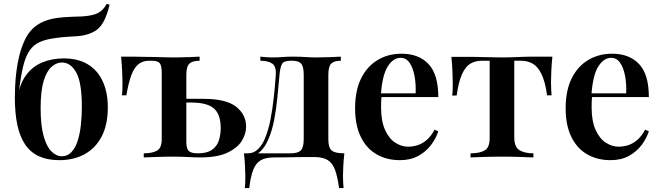

<svg xmlns="http://www.w3.org/2000/svg" viewBox="-20 -806 3381 983"><path d="M526 -786 541 -782Q530 -735 514.5 -703.5Q499 -672 478 -655Q458 -640 430.5 -631Q403 -622 365 -620Q350 -619 323 -617.5Q296 -616 263 -611Q215 -605 183 -590.5Q151 -576 131 -546.5Q111 -517 99 -468Q87 -419 78 -345L146 -313L69 -295Q78 -372 111.5 -418.5Q145 -465 195.5 -486Q246 -507 306 -507Q380 -507 430 -476.5Q480 -446 506 -389.5Q532 -333 532 -256Q532 -168 501 -108Q470 -48 414 -17Q358 14 284 14Q224 14 180.5 -5.5Q137 -25 109.5 -65Q82 -105 69 -165.5Q56 -226 56 -308Q56 -331 57.5 -365.5Q59 -400 64 -440.5Q69 -481 79 -521.5Q89 -562 105.5 -598Q122 -634 147 -659Q170 -681 200.5 -694.5Q231 -708 271 -714Q309 -719 344.5 -720Q380 -721 403 -722Q457 -726 483 -740Q509 -754 526 -786ZM297 -486Q269 -486 244 -464Q219 -442 203.5 -391.5Q188 -341 188 -252Q188 -165 203 -110.5Q218 -56 243 -31Q268 -6 297 -6Q326 -6 346 -27.5Q366 -49 377.5 -84.5Q389 -120 394 -165.5Q399 -211 399 -259Q399 -383 370.5 -434.5Q342 -486 297 -486Z M1002 -516V-495Q965 -495 949.5 -480Q934 -465 934 -423V-79Q934 -45 946.5 -33Q959 -21 993 -21Q1040 -21 1065.5 -39Q1091 -57 1100.5 -87Q1110 -117 1110 -150Q1110 -220 1075.5 -250.5Q1041 -281 959 -281Q937 -281 915 -281Q893 -281 874 -281L872 -300Q913 -300 950.5 -300Q988 -300 1021 -300Q1138 -300 1189 -259.5Q1240 -219 1240 -158Q1240 -120 1217.5 -84Q1195 -48 1143.5 -24Q1092 0 1005 0Q976 0 942.5 -2Q909 -4 871 -4Q824 -4 781.5 -2.5Q739 -1 716 0V-21Q759 -21 783.5 -34.5Q808 -48 808 -93V-431Q808 -468 798.5 -481.5Q789 -495 758 -495H743Q711 -495 689 -477.5Q667 -460 652.5 -421.5Q638 -383 627 -318H604Q606 -329 606.5 -346.5Q607 -364 607 -384Q607 -403 605.5 -439.5Q604 -476 600 -516Q627 -516 656.5 -516Q686 -516 717 -515Q750 -515 779.5 -514Q809 -513 834 -512.5Q859 -512 878 -512Q912 -512 948 -513.5Q984 -515 1002 -516Z M1725 -516V-495Q1690 -495 1675.5 -480Q1661 -465 1661 -423V-93Q1661 -51 1677.5 -36Q1694 -21 1743 -21Q1739 14 1737.5 46Q1736 78 1736 95Q1736 113 1737 129.5Q1738 146 1739 157H1716Q1708 98 1695 63Q1682 28 1657 13Q1632 -2 1589 -2Q1566 -2 1545 -2Q1524 -2 1501.5 -1.5Q1479 -1 1450.5 -0.5Q1422 0 1383 0Q1340 0 1315 14.5Q1290 29 1276.5 63.5Q1263 98 1256 157H1233Q1235 146 1235.5 129.5Q1236 113 1236 95Q1236 78 1234.5 46Q1233 14 1229 -21H1469Q1505 -21 1520 -36Q1535 -51 1535 -93V-423Q1535 -465 1522 -480Q1509 -495 1477 -495H1468Q1434 -495 1424.5 -479.5Q1415 -464 1411 -423Q1406 -365 1400 -305.5Q1394 -246 1383.5 -191Q1373 -136 1353 -91Q1339 -57 1316 -33.5Q1293 -10 1258 -7L1248 -21Q1280 -21 1302 -43.5Q1324 -66 1336 -96Q1354 -139 1364.5 -192.5Q1375 -246 1381.5 -305Q1388 -364 1392 -423Q1395 -465 1374.5 -480Q1354 -495 1313 -495V-516Q1321 -515 1338.5 -513.5Q1356 -512 1379 -512Q1402 -512 1425.5 -514Q1449 -516 1481 -516Q1517 -516 1543.5 -514Q1570 -512 1601 -512Q1635 -512 1671 -513.5Q1707 -515 1725 -516Z M2036 -531Q2124 -531 2174 -478Q2224 -425 2224 -309H1887L1886 -328H2108Q2110 -377 2102 -418.5Q2094 -460 2076.5 -485Q2059 -510 2031 -510Q1993 -510 1965 -465.5Q1937 -421 1930 -320L1934 -314Q1932 -301 1931.5 -286Q1931 -271 1931 -256Q1931 -187 1951 -142Q1971 -97 2003 -76Q2035 -55 2069 -55Q2092 -55 2116 -62Q2140 -69 2163 -88Q2186 -107 2205 -142L2224 -134Q2213 -99 2187.5 -64.5Q2162 -30 2122 -8Q2082 14 2028 14Q1960 14 1908 -16Q1856 -46 1827 -105.5Q1798 -165 1798 -251Q1798 -342 1828.5 -404Q1859 -466 1913 -498.5Q1967 -531 2036 -531Z M2808 -516Q2804 -476 2802.5 -439.5Q2801 -403 2801 -384Q2801 -364 2802 -346.5Q2803 -329 2804 -318H2781Q2771 -389 2752 -427.5Q2733 -466 2706.5 -480.5Q2680 -495 2648 -495H2613V-103Q2613 -54 2639 -37.5Q2665 -21 2711 -21V0Q2686 -1 2642.5 -2.5Q2599 -4 2550 -4Q2501 -4 2457 -2.5Q2413 -1 2389 0V-21Q2435 -21 2461 -35.5Q2487 -50 2487 -99V-495H2446Q2413 -495 2388 -480Q2363 -465 2345.5 -426.5Q2328 -388 2318 -317H2295Q2297 -329 2297.5 -346.5Q2298 -364 2298 -383Q2298 -402 2296.5 -438.5Q2295 -475 2291 -515H2394Q2424 -515 2465.5 -513.5Q2507 -512 2549 -512Q2591 -512 2633 -514Q2675 -516 2705 -516Z M3114 -531Q3202 -531 3252 -478Q3302 -425 3302 -309H2965L2964 -328H3186Q3188 -377 3180 -418.5Q3172 -460 3154.5 -485Q3137 -510 3109 -510Q3071 -510 3043 -465.5Q3015 -421 3008 -320L3012 -314Q3010 -301 3009.5 -286Q3009 -271 3009 -256Q3009 -187 3029 -142Q3049 -97 3081 -76Q3113 -55 3147 -55Q3170 -55 3194 -62Q3218 -69 3241 -88Q3264 -107 3283 -142L3302 -134Q3291 -99 3265.5 -64.5Q3240 -30 3200 -8Q3160 14 3106 14Q3038 14 2986 -16Q2934 -46 2905 -105.5Q2876 -165 2876 -251Q2876 -342 2906.5 -404Q2937 -466 2991 -498.5Q3045 -531 3114 -531Z"/></svg>

Font: Playfair Display SemiBold
Style: Regular
Weight: 600
Designer: Claus Eggers Sørensen
Foundry: Claus Eggers Sørensen
Version: Version 1.203